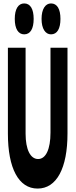

<svg xmlns="http://www.w3.org/2000/svg" viewBox="-20 -1078 440 1118"><path d="M26 -300C26 -99 88 20 199 20C310 20 373 -99 373 -300V-800H274V-306C274 -209 247 -152 202 -152C157 -152 129 -207 129 -300V-800H26ZM121 -878C157 -878 176 -911 176 -968C176 -1025 157 -1058 121 -1058C86 -1058 66 -1025 66 -968C66 -911 86 -878 121 -878ZM277 -878C313 -878 332 -911 332 -968C332 -1025 313 -1058 277 -1058C244 -1058 222 -1025 222 -968C222 -911 244 -878 277 -878Z"/></svg>

Font: Yard Headline
Style: Regular
Weight: 400
Monospace: yes
Designer: Roman Shamin
Foundry: Evil Martians
Version: Version 1.000